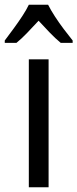

<svg xmlns="http://www.w3.org/2000/svg" viewBox="-50 -786 325 806"><path d="M154 0H71V-537H154ZM152 -766Q163 -744 180.5 -717Q198 -690 218 -663.5Q238 -637 255 -616V-606H205Q182 -625 159 -649Q136 -673 112 -699Q88 -673 64 -648Q40 -623 19 -606H-30V-616Q-12 -640 7.5 -666.5Q27 -693 44 -719Q61 -745 71 -766Z"/></svg>

Font: Noto Sans Arabic Condensed
Style: Regular
Weight: 400
Width: 3
Designer: Monotype Design Team, Nadine Chahine, Nizar Qandah and Khaled Hosny
Foundry: Monotype Imaging Inc.
Version: Version 2.012